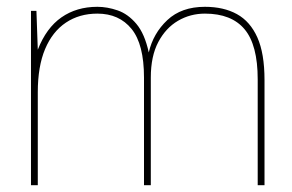

<svg xmlns="http://www.w3.org/2000/svg" viewBox="-20 -544 857 564"><path d="M71 0V-512H87L91 -398Q116 -462 160.5 -493Q205 -524 266 -524Q295 -524 325.5 -513.5Q356 -503 380.5 -474Q405 -445 417 -390Q430 -446 471.5 -485Q513 -524 582 -524Q637 -524 676 -502.5Q715 -481 736 -434Q757 -387 757 -309V0H737V-311Q737 -412 698.5 -458Q660 -504 582 -504Q539 -504 503 -483Q467 -462 445 -420.5Q423 -379 423 -316V0H403V-316Q403 -414 366.5 -459Q330 -504 266 -504Q213 -504 173.5 -477.5Q134 -451 112.5 -400Q91 -349 91 -273V0Z"/></svg>

Font: DM Sans 12pt Thin
Style: Regular
Weight: 250
Version: Version 4.004;gftools[0.9.30]